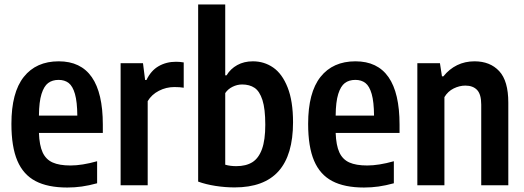

<svg xmlns="http://www.w3.org/2000/svg" viewBox="-20 -828 2342 858"><path d="M439.5 -234H154Q156 -178.5 170.5 -147Q185 -115.5 215 -102Q245 -88.5 295 -88.5Q346.5 -88.5 414 -107.5V-9Q377.5 1 345.8 5.5Q314 10 280.5 10Q193.5 10 138.8 -18.8Q84 -47.5 57.5 -109.8Q31 -172 31 -274.5Q31 -414.5 86.2 -484.2Q141.5 -554 242.5 -554Q439.5 -554 439.5 -271ZM154 -311.5H325.5Q325 -373 315 -408Q305 -443 287 -457Q269 -471 242 -471Q214 -471 195.2 -457Q176.5 -443 165.5 -408Q154.5 -373 154 -311.5Z M519 -545.5H619L628.5 -470.5H634.5Q654.5 -512.5 688.8 -532.2Q723 -552 766.5 -552Q784 -552 801 -549V-436Q784 -439 759 -439Q722.5 -439 690 -422.2Q657.5 -405.5 640 -376V0H519Z M865.5 -16.5V-808H986.5V-491.5H992.5Q1010 -520.5 1040.2 -537.2Q1070.5 -554 1110 -554Q1160.5 -554 1200.8 -526.2Q1241 -498.5 1265.2 -437.5Q1289.5 -376.5 1289.5 -281.5Q1289.5 -135.5 1224.8 -63Q1160 9.5 1028.5 9.5Q986.5 9.5 943 2.8Q899.5 -4 865.5 -16.5ZM1165.5 -270.5Q1165.5 -341.5 1152.8 -381Q1140 -420.5 1117.5 -435.5Q1095 -450.5 1062 -450.5Q1040 -450.5 1019.2 -440.2Q998.5 -430 986.5 -412V-92Q1008.5 -85.5 1036 -85.5Q1079.5 -85.5 1107.8 -103.2Q1136 -121 1150.8 -161.8Q1165.5 -202.5 1165.5 -270.5Z M1765.5 -234H1480Q1482 -178.5 1496.5 -147Q1511 -115.5 1541 -102Q1571 -88.5 1621 -88.5Q1672.5 -88.5 1740 -107.5V-9Q1703.5 1 1671.8 5.5Q1640 10 1606.5 10Q1519.5 10 1464.8 -18.8Q1410 -47.5 1383.5 -109.8Q1357 -172 1357 -274.5Q1357 -414.5 1412.2 -484.2Q1467.5 -554 1568.5 -554Q1765.5 -554 1765.5 -271ZM1480 -311.5H1651.5Q1651 -373 1641 -408Q1631 -443 1613 -457Q1595 -471 1568 -471Q1540 -471 1521.2 -457Q1502.5 -443 1491.5 -408Q1480.5 -373 1480 -311.5Z M1845 -545.5H1946L1955 -487H1961.5Q1987.5 -519.5 2022.8 -536.8Q2058 -554 2100.5 -554Q2170 -554 2210.8 -510.2Q2251.5 -466.5 2251.5 -369.5V0H2130.5V-360.5Q2130.5 -406.5 2112 -426Q2093.5 -445.5 2059.5 -445.5Q2033.5 -445.5 2007.5 -432.8Q1981.5 -420 1966 -394V0H1845Z"/></svg>

Font: Encode Sans Condensed SemiBold
Style: Regular
Weight: 600
Width: 3
Designer: Multiple Designers
Foundry: Impallari Type
Version: Version 2.000